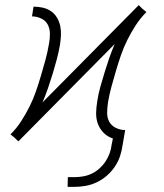

<svg xmlns="http://www.w3.org/2000/svg" viewBox="-20 -546 640 750"><path d="M244 184 245 146H271Q287 146 304.5 143Q322 140 338 132.5Q354 125 368 112.5Q382 100 392 85Q402 70 408 53.5Q414 37 416 20L421 -5Q400 -12 385 -27Q370 -42 362.5 -62Q355 -82 355.5 -105Q356 -128 360 -151Q364 -179 372 -207Q380 -235 388.5 -263Q397 -291 406.5 -318.5Q416 -346 428 -374L52 6L47 2L37 -8L21 -21Q45 -45 63 -73Q81 -101 95.5 -130Q110 -159 120.5 -189.5Q131 -220 140 -250.5Q149 -281 157.5 -312Q166 -343 171 -373Q175 -393 175 -413Q175 -433 167 -449Q159 -465 141.5 -473.5Q124 -482 105 -482L111 -520Q130 -520 147.5 -516Q165 -512 179.5 -502Q194 -492 203 -476.5Q212 -461 215.5 -443.5Q219 -426 218 -407Q217 -388 214 -369Q209 -341 201.5 -313Q194 -285 185.5 -257Q177 -229 167.5 -201.5Q158 -174 146 -146L522 -526L526 -522L536 -512L552 -499Q528 -475 510 -447Q492 -419 477.5 -390Q463 -361 452.5 -330.5Q442 -300 433 -269.5Q424 -239 415.5 -208Q407 -177 402 -147Q399 -127 398.5 -107Q398 -87 406.5 -71Q415 -55 432.5 -46.5Q450 -38 469 -38L459 20Q456 42 449 63.5Q442 85 428.5 105Q415 125 397 140.5Q379 156 358 166Q337 176 314.5 180Q292 184 270 184Z"/></svg>

Font: Iosevka Etoile Extralight
Style: Italic
Weight: 200
Italic angle: -9°
Designer: Belleve Invis
Foundry: Belleve Invis
Version: Version 22.1.2; ttfautohint (v1.8.4)